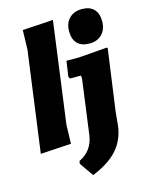

<svg xmlns="http://www.w3.org/2000/svg" viewBox="-134 -801 820 1077"><g transform="rotate(-15 276.5 -263.0)"><path d="M450 -721Q494 -721 518 -696.5Q542 -672 542 -627Q542 -579 515 -551Q488 -523 442 -523Q396 -523 372 -547.5Q348 -572 348 -618Q348 -666 375.5 -693.5Q403 -721 450 -721ZM277 -704 198 -116 195 -7 17 4 96 -580 99 -693ZM529 -476 533 -472 484 -118 476 -36Q466 44 416.5 100Q367 156 270 195L214 115L216 99Q294 62 307 -26L350 -347L348 -362H285L278 -373L291 -463H364Z"/></g></svg>

Font: Alegreya Sans Black
Style: Italic
Weight: 900
Italic angle: -7°
Designer: Juan Pablo del Peral
Foundry: Huerta Tipografica
Version: Version 2.007